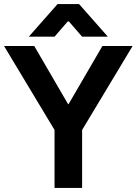

<svg xmlns="http://www.w3.org/2000/svg" viewBox="-20 -927 674 947"><path d="M249 -286 0 -700H149L316 -413H318L485 -700H634L385 -286V0H249ZM264 -907H370L512 -746H385L320 -821H314L249 -746H122Z"/></svg>

Font: Chakra Petch
Style: Bold
Weight: 700
Designer: Katatrad Aksorn Co.,Ltd.
Foundry: Cadson Demak Co.,Ltd.
Version: Version 1.000; ttfautohint (v1.6)